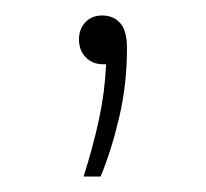

<svg xmlns="http://www.w3.org/2000/svg" viewBox="-20 -78 266 248"><path d="M88 150Q100.5 110.5 108 75.5Q115.5 40.5 117 5H113Q99.5 5 90.8 -4Q82 -13 82 -27Q82 -40.5 90.2 -49.2Q98.5 -58 112 -58Q126.5 -58 135.2 -48.2Q144 -38.5 144 -16Q144 30.5 134.2 72.5Q124.5 114.5 110 150Z"/></svg>

Font: Encode Sans Exp Th
Style: Regular
Weight: 100
Width: 7
Designer: Multiple Designers
Foundry: Impallari Type
Version: Version 3.002; ttfautohint (v1.8.3) -l 8 -r 50 -G 200 -x 14 